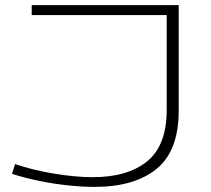

<svg xmlns="http://www.w3.org/2000/svg" viewBox="-20 -720 827 751"><path d="M27 -40 39 -78Q111 -54 193.5 -40.5Q276 -27 343 -27Q479 -27 555.5 -89Q632 -151 632 -290V-661H104V-700H679V-287Q679 -130 592.5 -59.5Q506 11 350 11Q301 11 245 5Q189 -1 133 -12.5Q77 -24 27 -40Z"/></svg>

Font: Georama ExtraExtended ExtraLight
Style: Regular
Weight: 200
Width: 8
Designer: Jean-Baptiste Levee
Foundry: Production Type
Version: Version 1.000